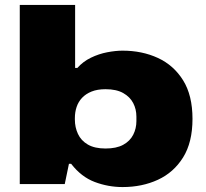

<svg xmlns="http://www.w3.org/2000/svg" viewBox="-20 -745 835 777"><path d="M476 12Q418 12 363.5 -8.5Q309 -29 268 -82H259L242 0H60V-725H284V-470H293Q316 -496 348 -511.5Q380 -527 414 -533.5Q448 -540 476 -540Q555 -540 619 -510.5Q683 -481 721 -420Q759 -359 759 -264Q759 -169 721 -108Q683 -47 619 -17.5Q555 12 476 12ZM407 -144Q451 -144 478.5 -159Q506 -174 519 -199.5Q532 -225 532 -255V-273Q532 -303 519 -328Q506 -353 478.5 -368.5Q451 -384 407 -384Q374 -384 350.5 -374.5Q327 -365 312 -349Q297 -333 290 -312Q283 -291 283 -267V-261Q283 -230 295.5 -203Q308 -176 335.5 -160Q363 -144 407 -144Z"/></svg>

Font: Archivo Expanded Black
Style: Regular
Weight: 900
Width: 7
Designer: Hector Gatti
Foundry: Omnibus-Type
Version: Version 2.001